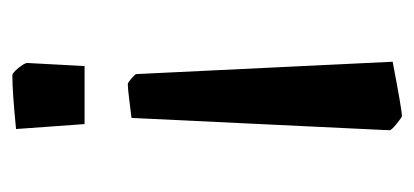

<svg xmlns="http://www.w3.org/2000/svg" viewBox="-200 -469 671 311"><g transform="rotate(90 135.5 -313.5)"><path d="M100 -199 80 -614Q158 -629 168 -629Q170 -629 180.5 -620.5Q191 -612 191 -609L171 -191Q162 -190 142.5 -187.5Q123 -185 116 -185Q114 -185 107 -191Q100 -197 100 -199ZM82 -22 87 -115H181L189 -4Q129 2 102 2Q98 2 90 -8Q82 -18 82 -22Z"/></g></svg>

Font: Grenze Medium
Style: Regular
Weight: 500
Designer: Renata Polastri
Foundry: Omnibus-Type
Version: Version 1.002; ttfautohint (v1.8)